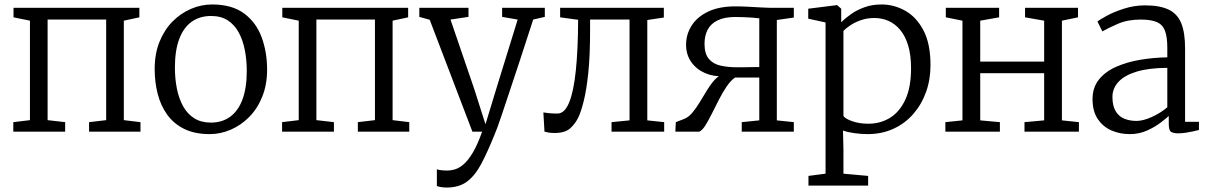

<svg xmlns="http://www.w3.org/2000/svg" viewBox="-20 -589 5407 859"><path d="M39.5 0V-42.5L114 -51.5V-496.5L40.5 -511.5V-554H603.5V-511.5L534 -496.5V-51.5L608.5 -42.5V0H378.5V-42.5L455 -51.5V-501.5H193V-51.5L271.5 -42.5V0Z M672 -280.5Q672 -349 693.8 -402.5Q715.5 -456 752.2 -493Q789 -530 834.8 -549.5Q880.5 -569 928.5 -569Q1017.5 -569 1071.8 -529Q1126 -489 1150.5 -422.5Q1175 -356 1175 -278Q1175 -210 1153.2 -156.2Q1131.5 -102.5 1094.5 -65.2Q1057.5 -28 1011.8 -8.5Q966 11 918.5 11Q851.5 11 804.2 -12.2Q757 -35.5 728 -76Q699 -116.5 685.5 -169Q672 -221.5 672 -280.5ZM923.5 -40.5Q973.5 -40.5 1009.5 -66.5Q1045.5 -92.5 1064.8 -144Q1084 -195.5 1084 -271.5Q1084 -321 1075.2 -365.5Q1066.5 -410 1047.8 -444.2Q1029 -478.5 998.8 -498Q968.5 -517.5 924.5 -517.5Q873.5 -517.5 837.2 -491.5Q801 -465.5 781.8 -414.2Q762.5 -363 762.5 -286.5Q762.5 -236.5 771.5 -192Q780.5 -147.5 799.5 -113.2Q818.5 -79 849.2 -59.8Q880 -40.5 923.5 -40.5Z M1242 0V-42.5L1316.5 -51.5V-496.5L1243 -511.5V-554H1806V-511.5L1736.5 -496.5V-51.5L1811 -42.5V0H1581V-42.5L1657.5 -51.5V-501.5H1395.5V-51.5L1474 -42.5V0Z M1978.5 250Q1965 250 1952.8 248Q1940.5 246 1934.5 243V168Q1940.5 171 1953.8 172.5Q1967 174 1980 174Q1998.5 174 2017.5 168Q2036.5 162 2056.2 144.2Q2076 126.5 2096.5 91.8Q2117 57 2137 0H2093.5L1902.5 -500.5L1856 -513.5V-554H2076V-513.5L1995.5 -501.5L2100.5 -194.5L2152 -33L2201.5 -195.5L2296 -501.5L2226.5 -513.5V-554H2417.5V-513.5L2365.5 -501.5Q2330.5 -393 2303.8 -312.2Q2277 -231.5 2258 -174.2Q2239 -117 2226.2 -79Q2213.5 -41 2205 -18.2Q2196.5 4.5 2191.5 16Q2160.5 92.5 2132.8 144.8Q2105 197 2069.2 223.5Q2033.5 250 1978.5 250Z M2461 6Q2445.5 6 2433.8 4Q2422 2 2416 0L2411 -86Q2421.5 -84 2437.2 -82.5Q2453 -81 2474 -81Q2506 -81 2526.2 -130.2Q2546.5 -179.5 2556.2 -273.2Q2566 -367 2566.5 -500.5L2486 -511.5V-554H2950V-510.5L2876 -499.5V-50.5L2951.5 -42.5V0H2716V-42.5L2796.5 -50.5V-501.5H2620V-452.5Q2620 -340 2612 -263.5Q2604 -187 2592.2 -139.5Q2580.5 -92 2568.5 -66Q2554.5 -36 2531.2 -15Q2508 6 2461 6Z M3001.5 0 3003.5 -42.5 3040 -56.5Q3060.5 -64.5 3077.5 -84.8Q3094.5 -105 3110.2 -131Q3126 -157 3141.8 -183.2Q3157.5 -209.5 3175.2 -229.5Q3193 -249.5 3214.5 -257V-248Q3170 -246 3132.2 -263Q3094.5 -280 3072 -312.5Q3049.5 -345 3049.5 -389Q3049.5 -435.5 3074.5 -474.8Q3099.5 -514 3148.5 -537.2Q3197.5 -560.5 3270 -560.5Q3295.5 -560.5 3325.8 -559Q3356 -557.5 3383 -555.8Q3410 -554 3426 -554H3531.5V-510.5L3455.5 -499.5V-50.5L3531.5 -42.5V0H3298.5V-42.5L3377 -50.5V-242H3268.5Q3249.5 -229 3231.5 -202.8Q3213.5 -176.5 3197 -144.2Q3180.5 -112 3165.2 -81.2Q3150 -50.5 3136 -28.2Q3122 -6 3109 0ZM3278 -288Q3294 -288 3313.2 -288.2Q3332.5 -288.5 3350 -288.8Q3367.5 -289 3377 -289V-507Q3367 -508.5 3347.2 -510Q3327.5 -511.5 3306 -512.2Q3284.5 -513 3270 -513Q3221.5 -513 3190.8 -498Q3160 -483 3146 -456Q3132 -429 3132 -393Q3132 -349 3151 -326Q3170 -303 3203.2 -295.5Q3236.5 -288 3278 -288Z M3597 241.5V198L3673.5 188V-488.5L3596 -505.5V-550L3723.5 -566H3725.5L3743.5 -550V-489Q3761 -507 3787 -525.5Q3813 -544 3847.5 -556.5Q3882 -569 3924 -569Q3980 -569 4030 -541Q4080 -513 4111.5 -453.2Q4143 -393.5 4143 -297.5Q4143 -233 4123 -177.2Q4103 -121.5 4066 -79Q4029 -36.5 3977 -12.8Q3925 11 3861.5 11Q3834 11 3803 6.8Q3772 2.5 3751.5 -5L3753.5 80V188L3864 198V241.5ZM3865 -35.5Q3919 -35.5 3962 -62Q4005 -88.5 4030.5 -143.5Q4056 -198.5 4056 -283.5Q4056 -343 4043 -385.8Q4030 -428.5 4007 -455.8Q3984 -483 3954.5 -495.8Q3925 -508.5 3891.5 -508.5Q3860 -508.5 3833 -499.2Q3806 -490 3785.5 -476.5Q3765 -463 3753.5 -450.5V-70Q3761 -58 3792.5 -46.8Q3824 -35.5 3865 -35.5Z M4209.5 0V-42.5L4286 -50.5V-496.5L4211.5 -511.5V-554H4450V-511.5L4365.5 -496.5V-313.5H4651.5V-496.5L4566 -511.5V-554H4803V-511.5L4731 -496.5V-50.5L4807 -42.5V0H4563.5V-42.5L4651.5 -50.5V-261.5H4365.5V-50.5L4453.5 -42.5V0Z M5034.5 11Q4990 11 4952.2 -5.5Q4914.5 -22 4891.2 -56.8Q4868 -91.5 4868 -145.5Q4868 -198 4896.8 -233.5Q4925.5 -269 4973.8 -290.2Q5022 -311.5 5081.2 -321.5Q5140.5 -331.5 5202.5 -332.5V-374.5Q5202.5 -424 5192 -451.5Q5181.5 -479 5155.5 -490.2Q5129.5 -501.5 5083 -501.5Q5024.5 -501.5 4980.2 -482Q4936 -462.5 4912 -448.5L4890 -492.5Q4899.5 -501 4931.8 -518.5Q4964 -536 5009.5 -550.5Q5055 -565 5102.5 -565Q5169 -565 5208.5 -546Q5248 -527 5265 -484.8Q5282 -442.5 5282 -372.5V-44H5344V-7.5Q5333 -4.5 5317 -1Q5301 2.5 5283.8 5Q5266.5 7.5 5251.5 7.5Q5230 7.5 5219.5 1Q5209 -5.5 5209 -34.5V-70Q5197 -59 5171.8 -39.8Q5146.5 -20.5 5111.5 -4.8Q5076.5 11 5034.5 11ZM5064.5 -48Q5094.5 -48 5133.5 -65.8Q5172.5 -83.5 5202.5 -109V-285.5Q5119.5 -285 5065.2 -268.5Q5011 -252 4984 -222.8Q4957 -193.5 4957 -155.5Q4957 -116 4971 -92.2Q4985 -68.5 5009.5 -58.2Q5034 -48 5064.5 -48Z"/></svg>

Font: Merriweather 20pt Light
Style: Regular
Weight: 300
Version: Version 2.100